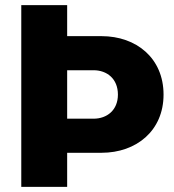

<svg xmlns="http://www.w3.org/2000/svg" viewBox="-20 -729 680 749"><path d="M63 0H242V-133H376C512 -133 618 -219 618 -360C618 -502 512 -588 376 -588H242V-709H63ZM242 -266V-455H345C397 -455 440 -422 440 -360C440 -299 397 -266 345 -266Z"/></svg>

Font: MV Cash ExtraBold
Style: Regular
Weight: 800
Designer: Rodrigo Fuenzalida
Foundry: fragTYPE
Version: Version 1.100;Glyphs 3.1.2 (3151)